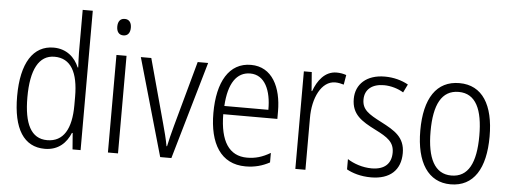

<svg xmlns="http://www.w3.org/2000/svg" viewBox="-50 -990 2772 1043"><g transform="rotate(5 1336.0 -468.0)"><path d="M222 -83C297 -83 340 -128 362 -182H366L373 -93H417V-853H362V-620C362 -596 364 -568 365 -539H362C340 -592 294 -635 223 -635C112 -635 48 -537 48 -355C48 -177 108 -83 222 -83ZM231 -131C143 -131 104 -210 104 -354C104 -505 147 -586 232 -586C321 -586 362 -512 362 -379V-333C362 -204 320 -131 231 -131Z M594 -824C569 -824 557 -806 557 -779C557 -751 570 -734 594 -734C618 -734 631 -751 631 -779C631 -806 619 -824 594 -824ZM621 -625H566V-93H621Z M851 -93H912L1066 -625H1009L911 -269C899 -227 890 -187 883 -155H880C873 -195 862 -236 851 -276L756 -625H699Z M1299 -635C1180 -635 1118 -527 1118 -357C1118 -192 1181 -83 1317 -83C1368 -83 1409 -95 1448 -116V-168C1404 -142 1366 -131 1321 -131C1223 -131 1173 -208 1172 -355H1467V-396C1467 -527 1415 -635 1299 -635ZM1299 -588C1379 -588 1415 -505 1414 -400H1174C1181 -525 1226 -588 1299 -588Z M1766 -634C1702 -634 1663 -580 1642 -522H1639L1631 -625H1588V-93H1643V-375C1642 -484 1688 -580 1763 -580C1780 -580 1797 -576 1810 -572L1819 -625C1803 -631 1784 -634 1766 -634Z M2162 -229C2162 -316 2106 -348 2031 -387C1959 -424 1924 -446 1924 -501C1924 -556 1964 -588 2028 -588C2066 -588 2106 -576 2135 -558L2157 -603C2121 -623 2077 -635 2029 -635C1930 -635 1871 -580 1871 -500C1871 -415 1925 -382 2002 -343C2072 -308 2107 -284 2107 -227C2107 -168 2072 -132 2000 -132C1951 -132 1902 -149 1868 -171V-115C1898 -98 1944 -83 2001 -83C2105 -83 2162 -137 2162 -229Z M2624 -360C2624 -532 2561 -635 2436 -635C2311 -635 2246 -536 2246 -360C2246 -186 2313 -83 2435 -83C2561 -83 2624 -186 2624 -360ZM2302 -360C2302 -506 2343 -587 2436 -587C2530 -587 2568 -501 2568 -360C2568 -211 2527 -131 2435 -131C2344 -131 2302 -214 2302 -360Z"/></g></svg>

Font: Noto Sans Telugu UI Condensed Light
Style: Regular
Weight: 300
Width: 3
Designer: Jelle Bosma - Monotype Design Team
Foundry: Monotype Imaging Inc.
Version: Version 2.005